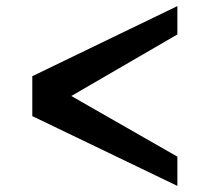

<svg xmlns="http://www.w3.org/2000/svg" viewBox="-20 -592 730 630"><path d="M86 -211V-342L562 -572V-479L214 -277L562 -78V18Z"/></svg>

Font: RocknRoll One
Style: Regular
Weight: 400
Designer: Fontworks Inc.
Foundry: Fontworks Inc.
Version: Version 1.100